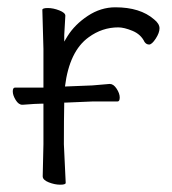

<svg xmlns="http://www.w3.org/2000/svg" viewBox="-20 -501 470 526"><path d="M160 0Q160 5 145 5Q130 5 113.5 -1.5Q97 -8 97 -18L99 -106V-217H94Q80 -217 42 -214H41Q31 -214 23 -227Q15 -240 15 -250.5Q15 -261 21 -261H99V-367L96 -474Q96 -479 111 -479Q126 -479 142.5 -472.5Q159 -466 159 -458L156 -405V-387L165 -402Q185 -434 220.5 -457.5Q256 -481 296 -481Q364 -481 402 -448Q417 -436 417 -423.5Q417 -411 406.5 -395Q396 -379 388.5 -379Q381 -379 376 -386Q366 -407 343 -416.5Q320 -426 304 -426Q260 -426 223 -399Q170 -361 158 -264L233 -267Q256 -269 280 -271H281Q291 -271 299.5 -258Q308 -245 308 -234Q308 -223 302 -223H233L162 -220H156Q155 -174 155 -106Q155 -106 160 0ZM376 -386Q376 -387 376 -387Z"/></svg>

Font: LXGW WenKai TC Light
Style: Regular
Weight: 300
Designer: LXGW / Fontworks Inc.
Foundry: LXGW / Fontworks Inc.
Version: Version 1.330